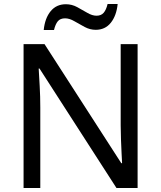

<svg xmlns="http://www.w3.org/2000/svg" viewBox="-20 -1026 800 953"><path d="M663 -93H558L176 -686H172Q174 -651 177 -599Q180 -547 180 -492V-93H97V-807H201L582 -216H586Q585 -232 583.5 -264Q582 -296 580.5 -334Q579 -372 579 -404V-807H663ZM197 -877Q203 -936 231.5 -970.5Q260 -1005 307 -1005Q337 -1005 363.5 -990.5Q390 -976 414 -962Q438 -948 459 -948Q482 -948 494.5 -962.5Q507 -977 514 -1006H564Q558 -948 530 -913Q502 -878 455 -878Q427 -878 400.5 -892Q374 -906 349.5 -920.5Q325 -935 303 -935Q279 -935 267 -920.5Q255 -906 248 -877Z"/></svg>

Font: Noto Sans Kannada UI
Style: Regular
Weight: 400
Designer: Jelle Bosma - Monotype Design Team
Foundry: Monotype Imaging Inc.
Version: Version 2.005; ttfautohint (v1.8.4.7-5d5b)